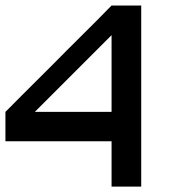

<svg xmlns="http://www.w3.org/2000/svg" viewBox="-20 -687 707 707"><path d="M500 -666.7V0H390.8V-166.7H0V-275Q34.2 -310 166.7 -441.7Q200.8 -476.7 333.3 -608.3L390.8 -666.7ZM390.8 -275V-557.5L108.3 -275Z"/></svg>

Font: 0xA000-Squareish-Mono
Style: Squareish-Mono-Bold
Weight: 700
Version: Version 0.1